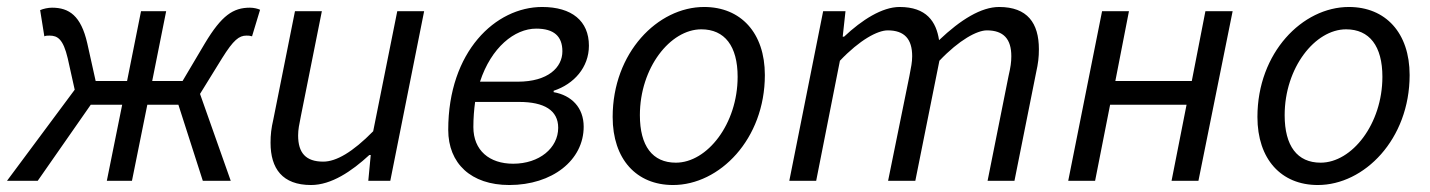

<svg xmlns="http://www.w3.org/2000/svg" viewBox="-38 -518 4097 550"><path d="M-18 0H70L222 -218H312L268 0H340L384 -218H473L543 0H623L535 -249L598 -351C631 -404 647 -416 668 -416C674 -416 677 -416 684 -414L707 -490C701 -493 689 -496 678 -496C630 -496 597 -474 549 -394L485 -286H398L438 -486H366L326 -286H236L212 -394C194 -473 160 -496 111 -496C100 -496 86 -493 77 -489L89 -414C94 -416 98 -416 104 -416C127 -416 143 -406 156 -351L176 -261Z M853 12C911 12 969 -27 1020 -74H1024L1017 0H1080L1177 -486H1100L1031 -142C972 -82 925 -55 888 -55C838 -55 816 -80 816 -130C816 -147 819 -161 824 -186L884 -486H807L745 -176C739 -150 737 -132 737 -109C737 -35 771 12 853 12Z M1421 12C1544 12 1634 -59 1634 -155C1634 -210 1599 -245 1548 -254V-258C1606 -277 1649 -325 1649 -387C1649 -458 1600 -498 1515 -498C1382 -498 1246 -371 1246 -146C1246 -50 1311 12 1421 12ZM1432 -49C1364 -49 1318 -87 1318 -154C1318 -180 1320 -204 1323 -226H1449C1521 -226 1561 -202 1561 -152C1561 -94 1507 -49 1432 -49ZM1498 -436C1549 -436 1573 -414 1573 -371C1573 -325 1532 -284 1445 -284H1337C1369 -382 1436 -436 1498 -436Z M1890 12C2023 12 2153 -119 2153 -303C2153 -424 2084 -498 1979 -498C1846 -498 1717 -367 1717 -183C1717 -62 1785 12 1890 12ZM1898 -52C1831 -52 1795 -100 1795 -188C1795 -324 1882 -434 1971 -434C2038 -434 2075 -386 2075 -298C2075 -163 1988 -52 1898 -52Z M2223 0H2300L2368 -344C2425 -404 2476 -431 2505 -431C2553 -431 2575 -406 2575 -357C2575 -340 2572 -326 2567 -300L2506 0H2584L2653 -344C2710 -404 2761 -431 2789 -431C2837 -431 2859 -406 2859 -357C2859 -340 2857 -326 2851 -300L2791 0H2868L2930 -310C2936 -337 2938 -354 2938 -377C2938 -452 2905 -498 2824 -498C2773 -498 2714 -462 2652 -403C2644 -456 2616 -498 2539 -498C2489 -498 2431 -461 2380 -413H2376L2384 -486H2320Z M3022 0H3099L3142 -218H3361L3318 0H3395L3493 -486H3415L3376 -286H3157L3196 -486H3119Z M3737 12C3870 12 4000 -119 4000 -303C4000 -424 3931 -498 3826 -498C3693 -498 3564 -367 3564 -183C3564 -62 3632 12 3737 12ZM3745 -52C3678 -52 3642 -100 3642 -188C3642 -324 3729 -434 3818 -434C3885 -434 3922 -386 3922 -298C3922 -163 3835 -52 3745 -52Z"/></svg>

Font: Source Sans Pro
Style: Italic
Weight: 400
Italic angle: -11°
Designer: Paul D. Hunt
Foundry: Adobe Systems Incorporated
Version: Version 3.006;hotconv 1.0.111;makeotfexe 2.5.65597